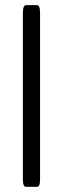

<svg xmlns="http://www.w3.org/2000/svg" viewBox="-20 -722 224 742"><path d="M80.6 0Q68.4 0 68.4 -28.3V-671.4Q68.4 -702.1 80.6 -702.1H123Q134.8 -702.1 134.8 -671.4V-28.3Q134.8 0 123 0Z"/></svg>

Font: BenchNine
Style: Regular
Weight: 400
Designer: Vernon Adams
Foundry: Vernon Adams
Version: Version 1 ; ttfautohint (v0.92.18-e454-dirty) -l 8 -r 50 -G 